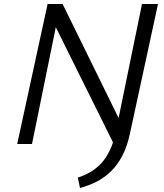

<svg xmlns="http://www.w3.org/2000/svg" viewBox="-20 -720 822 960"><path d="M66 0 218 -700H293L573 -130L690 -700H770L629 -49Q615 14 591.5 59Q568 104 536 135.5Q504 167 464.5 187.5Q425 208 380 220L369 168Q406 156 435.5 138Q465 120 488.5 94Q512 68 529 31Q538 13 545 -8L259 -584L140 0Z"/></svg>

Font: Isabella Sans
Style: Italic
Weight: 400
Italic angle: -12°
Designer: Christian Thalmann (Catharsis Fonts), Cristiano Sobral
Foundry: The Isabella Sans Project Authors
Version: Version 2.026; ttfautohint (v1.8.4.7-5d5b-dirty)